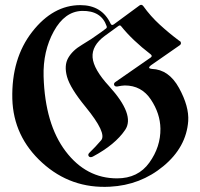

<svg xmlns="http://www.w3.org/2000/svg" viewBox="-20 -736 810 776"><path d="M559.1 -711.4Q588.4 -670.4 625.5 -636.5Q662.6 -602.5 703.6 -571.8Q707.5 -569.8 709.5 -567.9Q714.4 -558.6 706.5 -553.2L589.4 -471.7Q574.2 -459.5 593.8 -457.5Q662.6 -455.1 703.6 -380.4Q744.6 -305.7 740.7 -246.6Q732.9 -141.1 640.4 -64.5Q547.9 12.2 424.8 18.6Q266.6 27.3 150.4 -78.4Q34.2 -184.1 29.8 -336.4Q25.9 -499.5 110.1 -607.4Q194.3 -715.3 304.7 -715.3Q392.1 -715.3 427.2 -640.1Q431.2 -631.8 439.5 -637.2L544.4 -714.4Q552.7 -719.7 559.1 -711.4ZM484.4 -390.6Q471.2 -390.1 455.6 -386.7Q444.3 -384.8 441.4 -392.3Q438.5 -399.9 448.2 -405.8L588.9 -503.4Q597.2 -509.3 589.4 -516.1Q515.1 -573.2 469.7 -629.9Q465.3 -635.7 459 -631.3L403.3 -590.8Q350.6 -551.8 354.2 -503.9Q357.9 -456.1 420.9 -387.7Q526.4 -271.5 486.1 -211.4Q445.8 -151.4 355 -103Q343.8 -97.7 338.6 -104.7Q333.5 -111.8 342.8 -120.1Q364.3 -140.6 388.7 -168.9Q413.1 -197.3 325.7 -304.2Q263.7 -379.9 251 -425.5Q238.3 -471.2 255.6 -501.7Q272.9 -532.2 311 -554.7Q349.1 -577.1 389.2 -606.4L408.2 -620.6Q413.1 -624 411.1 -629.9Q389.6 -693.4 311.5 -691.9Q241.7 -689.9 197.5 -609.6Q153.3 -529.3 156.2 -426.8Q162.1 -234.4 245.1 -124.8Q328.1 -15.1 453.1 -15.1Q538.1 -15.1 583.7 -78.9Q629.4 -142.6 628.4 -216.3Q627.4 -277.3 589.6 -334Q551.8 -390.6 484.4 -390.6Z"/></svg>

Font: Bertholdr Mainzer Fraktur
Style: Regular
Weight: 400
Designer: Peter Wiegel, original typeface by Carl Albert Fahrenwaldt 1901
Foundry: Peter Wiegel
Version: Version 1.000 2010 initial release